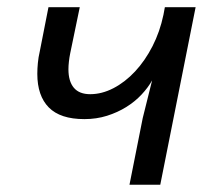

<svg xmlns="http://www.w3.org/2000/svg" viewBox="-20 -510 590 530"><path d="M399.9 -288.1Q388.7 -268.1 370.6 -248.8Q352.5 -229.5 328.6 -214.6Q304.7 -199.7 275.4 -190.4Q246.1 -181.2 212.9 -181.2Q146.5 -181.2 114.7 -213.4Q83 -245.6 83 -306.2Q83 -320.3 84.5 -335.9Q85.9 -351.6 89.8 -368.2L113.8 -490.2H200.2L173.8 -362.8Q171.4 -351.1 170.2 -339.8Q168.9 -328.6 168.9 -318.8Q168.9 -285.6 183.8 -267.8Q198.7 -250 229 -250Q261.2 -250 293.2 -266.6Q325.2 -283.2 352.8 -312.7Q380.4 -342.3 400.9 -382.3Q421.4 -422.4 431.2 -469.2L435.1 -490.2H520L422.4 0H337.4L374 -184.1Z"/></svg>

Font: Code New Roman
Style: Italic
Weight: 400
Italic angle: -11°
Monospace: yes
Designer: Sam Radian
Foundry: Code New Roman
Version: Version 1.508 October 19, 2014